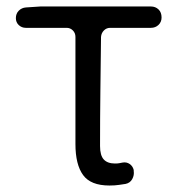

<svg xmlns="http://www.w3.org/2000/svg" viewBox="-20 -560 547 593"><path d="M318 13Q260 13 236.5 -19.5Q213 -52 213 -115V-446Q213 -458 205 -466Q197 -474 186 -474H60Q47 -474 38 -482.5Q29 -491 29 -504Q29 -518 38 -527Q47 -536 60 -537L105 -540H446Q460 -540 469.5 -531Q479 -522 479 -506Q479 -492 469.5 -483Q460 -474 446 -474H320Q309 -474 301 -466Q293 -458 292 -446Q291 -359 290 -277Q289 -195 289 -109Q289 -80 300.5 -67.5Q312 -55 335 -55Q344 -55 348.5 -56Q353 -57 359 -58Q371 -60 380.5 -53.5Q390 -47 393 -35V-32Q395 -19 388.5 -7Q382 5 368 8Q361 9 348 11Q335 13 318 13Z"/></svg>

Font: Chiron GoRound TC N
Style: Regular
Weight: 350
Designer: Ryoko NISHIZUKA 西塚涼子 (kana, bopomofo & ideographs); Paul D. Hunt (Latin, Greek & Cyrillic); Sandoll Communications 산돌커뮤니
Foundry: Adobe
Version: Version 1.000;hotconv 1.1.1;makeotfexe 2.6.0